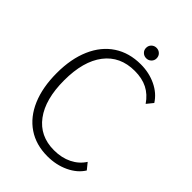

<svg xmlns="http://www.w3.org/2000/svg" viewBox="-244 -940 1054 1054"><g transform="rotate(45 283.0 -412.5)"><path d="M41 -350Q41 -460 76.5 -541.5Q112 -623 178 -666.5Q244 -710 334 -710Q399 -710 453 -684Q507 -658 536 -612L506 -575Q476 -619 434.5 -640Q393 -661 336 -661Q223 -661 160.5 -579.5Q98 -498 98 -350Q98 -203 159 -121Q220 -39 330 -39Q389 -39 434.5 -61.5Q480 -84 506 -125L536 -88Q508 -43 452 -16.5Q396 10 328 10Q239 10 174.5 -33.5Q110 -77 75.5 -158Q41 -239 41 -350ZM290 -794Q290 -812 302 -823.5Q314 -835 331 -835Q348 -835 360 -823.5Q372 -812 372 -794Q372 -777 360 -765.5Q348 -754 331 -754Q314 -754 302 -765.5Q290 -777 290 -794Z"/></g></svg>

Font: Sarabun ExtraLight
Style: Regular
Weight: 275
Designer: Suppakit Chalermlarp | Katatrad Co.,Ltd.
Foundry: Cadson Demak Co.,Ltd.
Version: Version 1.000; ttfautohint (v1.6)